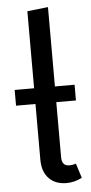

<svg xmlns="http://www.w3.org/2000/svg" viewBox="-54 -782 393 827"><g transform="rotate(-5 142.0 -368.0)"><path d="M186 -338V-100Q186 -62 218 -62Q234 -62 247 -67L267 -4Q235 13 200 13Q152 13 124 -16Q96 -45 96 -97V-338H12V-406H96V-739L186 -749V-406H271V-338Z"/></g></svg>

Font: Fira Sans Condensed
Style: Regular
Weight: 400
Width: 3
Designer: bBox Type GmbH & Carrois Corporate GbR & Edenspiekermann AG
Foundry: bBox Type GmbH & Carrois Corporate GbR & Edenspiekermann AG
Version: Version 4.301